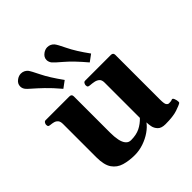

<svg xmlns="http://www.w3.org/2000/svg" viewBox="-207 -925 1090 1090"><g transform="rotate(-45 338.5 -379.5)"><path d="M257.8 13.2Q211.4 13.2 174.1 2.2Q136.7 -8.8 115.2 -40Q93.8 -71.3 93.8 -131.8V-399.9Q93.8 -420.9 85.2 -430.4Q76.7 -439.9 64.5 -443.1Q52.2 -446.3 40 -447.3Q29.8 -448.2 26.1 -451.4Q22.5 -454.6 22.5 -465.3Q22.5 -470.7 26.9 -478Q31.2 -485.4 39.1 -485.4H230Q248 -485.4 248 -467.8V-176.3Q248 -142.6 253.2 -116.9Q258.3 -91.3 270.3 -76.7Q282.2 -62 302.2 -62Q344.2 -62 373.5 -76.4Q402.8 -90.8 426.8 -116.2V-399.9Q426.8 -420.9 416 -430.4Q405.3 -439.9 389.2 -443.1Q373 -446.3 357.4 -447.3Q347.2 -448.2 343.5 -451.4Q339.8 -454.6 339.8 -465.3Q339.8 -470.7 344 -478Q348.1 -485.4 356.4 -485.4H563Q581.1 -485.4 581.1 -467.8V-108.4Q581.1 -74.2 587.9 -65.9Q594.7 -57.6 602.5 -57.6Q609.4 -57.6 616.2 -58.3Q623 -59.1 627.9 -61.5Q636.2 -65.4 641.6 -51.5Q647 -37.6 647 -26.4Q647 -19.5 644.5 -18.1Q633.8 -10.7 599.9 0.7Q565.9 12.2 504.4 12.2Q472.2 12.2 457.3 -3.2Q442.4 -18.6 438.7 -38.3Q435.1 -58.1 435.1 -71.8Q419.4 -49.8 391.4 -30.3Q363.3 -10.7 328.4 1.2Q293.5 13.2 257.8 13.2ZM236.3 -540Q196.8 -586.9 164.3 -617.9Q131.8 -648.9 110.8 -667Q89.8 -685.1 83.5 -692.9Q78.6 -698.7 75.4 -706.5Q72.3 -714.4 72.3 -722.7Q72.3 -745.6 93.8 -760.7Q109.9 -772 127 -772Q139.6 -772 150.1 -766.8Q160.6 -761.7 167.5 -753.4Q176.8 -741.7 201.2 -691.7Q225.6 -641.6 277.3 -570.3ZM448.2 -540Q388.7 -610.4 346.9 -645.8Q305.2 -681.2 295.4 -692.9Q290.5 -698.7 287.4 -706.8Q284.2 -714.8 284.2 -723.1Q284.2 -745.6 305.7 -760.7Q321.8 -772 338.9 -772Q351.6 -772 362.1 -766.8Q372.6 -761.7 379.4 -753.4Q389.2 -742.2 413.3 -691.9Q437.5 -641.6 489.3 -570.3Z"/></g></svg>

Font: Gelasio
Style: Regular
Weight: 400
Designer: Eben Sorkin
Foundry: Eben Sorkin
Version: Version 1.008